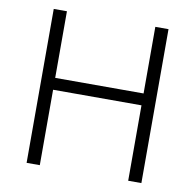

<svg xmlns="http://www.w3.org/2000/svg" viewBox="-79 -780 873 860"><g transform="rotate(10 358.0 -350.0)"><path d="M97 -700H157V-397H559V-700H619V0H559V-343H157V0H97Z"/></g></svg>

Font: Moderustic Light
Style: Regular
Weight: 300
Designer: Tural Alisoy
Foundry: TAFT Foundry
Version: Version 2.120